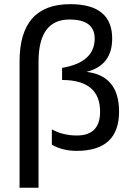

<svg xmlns="http://www.w3.org/2000/svg" viewBox="-20 -718 624 915"><path d="M73.2 176.8V-425.3Q73.2 -698.2 314.5 -698.2Q514.6 -698.2 514.6 -534.2Q514.6 -406.2 392.1 -375.5Q547.4 -357.4 547.4 -186Q547.4 1 345.2 1Q278.8 1 227.1 -28.3V-101.6Q279.3 -72.3 346.2 -72.3Q457 -72.3 457 -186Q457 -336.4 275.9 -336.9V-394.5Q431.2 -420.9 431.2 -534.2Q431.2 -625 311 -625Q163.6 -625 163.6 -423.8V176.8Z"/></svg>

Font: Voltera
Style: Regular
Weight: 400
Designer: Bernd Montag
Version: Version 1.301